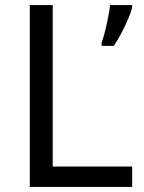

<svg xmlns="http://www.w3.org/2000/svg" viewBox="-20 -734 564 754"><path d="M97 0V-714H187V-80H499V0ZM499 -705Q495 -687 483.5 -660Q472 -633 457 -604.5Q442 -576 427 -554H379V-566Q386 -585 392.5 -611.5Q399 -638 404.5 -665.5Q410 -693 412 -714H499Z"/></svg>

Font: Noto Sans Gunjala Gondi Semibold
Style: Regular
Weight: 600
Designer: Ek Type
Foundry: Ek Type
Version: Version 1.004; ttfautohint (v1.8.4.7-5d5b)